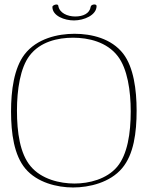

<svg xmlns="http://www.w3.org/2000/svg" viewBox="-20 -828 656 857"><path d="M411.1 -801.3C411.1 -805.2 407.2 -808.1 400.9 -808.1C392.6 -808.1 385.3 -803.2 384.8 -797.9C380.4 -767.6 350.6 -754.4 315.9 -754.4C281.2 -754.4 245.1 -770 240.2 -802.2C239.7 -806.3 236.1 -807.9 231.8 -807.9C224 -807.9 213.9 -802.8 213.9 -796.9C213.9 -756.8 268.1 -736.8 310.1 -736.8C355 -736.8 411.1 -760.3 411.1 -801.3ZM306.2 -659.7C374.5 -659.7 457 -641.1 505.9 -577.1C548.8 -521 563.5 -423.3 563.5 -330.6C563.5 -232.9 548.8 -138.2 502.9 -83.5C456.5 -28.3 377.4 -8.8 312.5 -8.8C247.6 -8.8 165 -27.8 116.7 -85.9C69.3 -142.1 55.7 -236.8 55.7 -334.5C55.7 -427.2 70.3 -525.4 112.3 -580.1C159.2 -641.6 237.3 -659.7 306.2 -659.7ZM312.5 -677.2C237.8 -677.2 144 -656.2 89.4 -585C42.5 -523.4 29.3 -424.3 29.3 -330.6C29.3 -231.9 43 -135.3 93.3 -75.2C145.5 -13.2 234.4 8.8 306.2 8.8C377.9 8.8 471.2 -12.7 525.4 -77.6C577.1 -139.2 589.8 -235.8 589.8 -334.5C589.8 -428.2 576.2 -527.8 530.3 -587.9C477.5 -656.7 387.7 -677.2 312.5 -677.2Z"/></svg>

Font: WireWyrm
Style: Light
Weight: 200
Version: Version 001.000